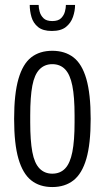

<svg xmlns="http://www.w3.org/2000/svg" viewBox="-20 -743 422 775"><path d="M191 12Q140 12 106 -15Q72 -42 54.5 -102Q37 -162 37 -263Q37 -364 54.5 -424.5Q72 -485 106 -511.5Q140 -538 191 -538Q242 -538 276.5 -511.5Q311 -485 328.5 -424.5Q346 -364 346 -263Q346 -162 328.5 -102Q311 -42 276.5 -15Q242 12 191 12ZM191 -42Q223 -42 243 -63Q263 -84 272 -129.5Q281 -175 281 -249V-277Q281 -352 272 -397Q263 -442 243 -463Q223 -484 191 -484Q160 -484 139.5 -463Q119 -442 110.5 -397Q102 -352 102 -277V-249Q102 -175 110.5 -129.5Q119 -84 139.5 -63Q160 -42 191 -42ZM189 -618Q153 -618 133.5 -634Q114 -650 107 -674.5Q100 -699 100 -723H136Q136 -711 140 -696Q144 -681 155.5 -669.5Q167 -658 191 -658Q215 -658 226.5 -669.5Q238 -681 242 -696Q246 -711 246 -723H283Q283 -699 274.5 -674.5Q266 -650 246 -634Q226 -618 189 -618Z"/></svg>

Font: Archivo ExtraCondensed Light
Style: Regular
Weight: 300
Width: 2
Designer: Hector Gatti
Foundry: Omnibus-Type
Version: Version 2.001